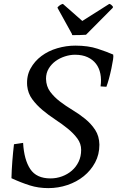

<svg xmlns="http://www.w3.org/2000/svg" viewBox="-20 -957 604 989"><path d="M240 -38Q271 -38 299.5 -48.5Q328 -59 350 -78Q372 -97 385 -124Q398 -151 398 -185Q398 -217 378.5 -243.5Q359 -270 329.5 -294Q300 -318 265 -341Q230 -364 199 -390Q168 -416 146 -446Q124 -476 120 -515Q116 -565 137 -603.5Q158 -642 193.5 -668.5Q229 -695 275 -708.5Q321 -722 368 -722Q434 -722 482.5 -706Q531 -690 563 -676Q565 -668 562.5 -651Q560 -634 554 -605Q541 -544 528 -510L498 -512Q503 -547 497 -577Q491 -607 474.5 -628.5Q458 -650 431 -662.5Q404 -675 366 -675Q341 -675 314.5 -666.5Q288 -658 266.5 -642.5Q245 -627 231 -604Q217 -581 217 -551Q218 -512 238.5 -484.5Q259 -457 289 -434Q319 -411 354 -390Q389 -369 419.5 -344Q450 -319 470.5 -287.5Q491 -256 492 -212Q492 -161 470 -120Q448 -79 411.5 -49.5Q375 -20 327.5 -4Q280 12 229 12Q178 12 133.5 -2Q89 -16 39 -39Q39 -57 40.5 -80Q42 -103 43.5 -126.5Q45 -150 47.5 -172.5Q50 -195 52 -214L99 -221Q104 -134 136 -86Q168 -38 240 -38ZM354 -776Q351 -776 350 -783L276 -917Q278 -922 279 -922Q291 -934 304 -937L404 -849L543 -937Q553 -935 562 -922Q562 -919 561 -917L423 -778Q405 -777 391 -776.5Q377 -776 354 -776Z"/></svg>

Font: Lusitana
Style: Italic
Weight: 400
Italic angle: -12°
Designer: Ana Paula Megda
Foundry: Ana Paula Megda
Version: Version 1.000; ttfautohint (v1.1) -l 8 -r 50 -G 200 -x 14 -D